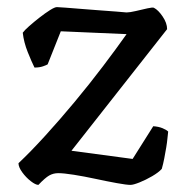

<svg xmlns="http://www.w3.org/2000/svg" viewBox="-20 -520 522 540"><path d="M88 0Q80 0 66.5 -10.5Q53 -21 42.5 -35.5Q32 -50 32 -61Q66 -93 107 -138Q148 -183 190 -233.5Q232 -284 269.5 -333.5Q307 -383 336 -424L151 -432L114 -339Q111 -337 101 -333.5Q91 -330 77 -330Q69 -346 58 -373.5Q47 -401 44 -428Q49 -435 62 -446.5Q75 -458 91 -470.5Q107 -483 120.5 -491.5Q134 -500 140 -500Q145 -500 164 -498.5Q183 -497 208 -495Q233 -493 259.5 -491Q286 -489 306.5 -487.5Q327 -486 336 -485Q345 -485 362 -489Q379 -493 394.5 -496.5Q410 -500 413 -498Q425 -492 437.5 -473.5Q450 -455 450 -438L181 -96L353 -73L411 -165Q426 -164 437 -159.5Q448 -155 453 -150Q452 -143 451 -131.5Q450 -120 447.5 -105Q445 -90 442 -74.5Q439 -59 435 -45Q426 -35 408 -24.5Q390 -14 372.5 -7Q355 0 347 0Q336 0 308.5 -5Q281 -10 248.5 -17Q216 -24 187.5 -28.5Q159 -33 144 -33Q130 -33 118.5 -26.5Q107 -20 88 0Z"/></svg>

Font: Texturina 12pt
Style: Regular
Weight: 400
Designer: Guillermo Torres Carreño
Foundry: Omnibus-Type
Version: Version 1.002